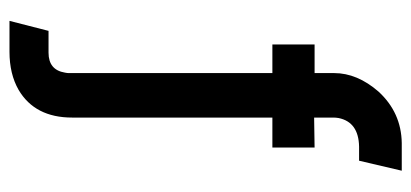

<svg xmlns="http://www.w3.org/2000/svg" viewBox="-256 -464 884 413"><g transform="rotate(90 186.5 -258.0)"><path d="M25.4 164.1 46.9 80.1H93.8Q130.9 80.1 136.7 44.9Q137.7 40 137.7 37.1V-401.4H76.2V-492.2H137.7V-534.2Q137.7 -584 177.7 -629.9Q222.7 -678.7 288.1 -679.7H347.7L326.2 -587.9H295.9Q243.2 -586.9 234.4 -543.9Q233.4 -538.1 233.4 -532.2V-491.2L297.9 -492.2V-401.4H233.4V29.3Q233.4 109.4 173.8 144.5Q139.6 164.1 91.8 164.1Z"/></g></svg>

Font: Post No Bills Colombo
Style: Bold
Weight: 700
Designer: Kosala Senevirathne, Siva Puranthara, Lasantha Premarathna, Tharique Azeez
Foundry: Mooniak
Version: Version 1.220 ; ttfautohint (v1.6)